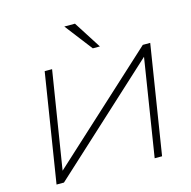

<svg xmlns="http://www.w3.org/2000/svg" viewBox="-131 -1073 1198 1202"><g transform="rotate(-15 468.5 -471.5)"><path d="M88 0 200 -705H248L145 -61H133L836 -705H884L772 0H724L826 -644H838L136 0ZM528 -765 391 -943H460L574 -765Z"/></g></svg>

Font: Nunito Sans 10pt Expanded ExtraLight
Style: Italic
Weight: 250
Width: 7
Italic angle: -9°
Designer: Vernon Adams
Foundry: Vernon Adams
Version: Version 3.101;gftools[0.9.27]